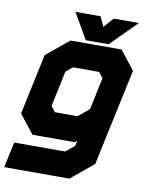

<svg xmlns="http://www.w3.org/2000/svg" viewBox="-116 -771 840 1043"><g transform="rotate(10 304.0 -249.0)"><path d="M-20 200 10 59H291L340 18.5L346 -10L334 0H100.5L19.5 -103L90.5 -437L215 -540H496.5L578 -437L464 97L339.5 200ZM57.5 130H312L407 47L501.5 -399L448 -470H234.5L152 -402L98 -148L158 -71H331L452.5 -167L407 47L312 130H57.5ZM158 -71 98 -148 152 -402 234.5 -470H448L501.5 -399L452.5 -167L331 -71ZM199.5 -141.5H324L384.5 -191.5L422 -368.5L397.5 -399H254L217 -368.5L175.5 -172ZM296.5 -556 214.5 -698H353L378 -644L426 -698H564.5L422.5 -556ZM338 -595H395L450 -653L395 -595H338L308 -653Z"/></g></svg>

Font: Tourney Thin Black
Style: Italic
Weight: 900
Italic angle: -12°
Version: Version 1.015